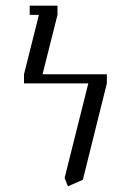

<svg xmlns="http://www.w3.org/2000/svg" viewBox="-20 -532 458 672"><path d="M64 -240.2V-272L116.2 -480H84V-512.2H181.2V-480L128.9 -272H354V-240.2L270 97.2L217.8 120.1L206.1 90.8L289.1 -240.2Z"/></svg>

Font: Gawaa
Style: Regular
Weight: 400
Designer: T. Christopher White
Version: Version 1.0